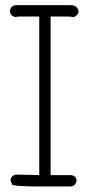

<svg xmlns="http://www.w3.org/2000/svg" viewBox="-20 -709 333 726"><path d="M43 -689.5H248Q273.9 -689.5 277.3 -664.1Q274.4 -651.4 259.8 -644.5Q240.2 -646.5 230.5 -646.5H171.4V-46.9H244.1Q269.5 -46.9 269.5 -23.4Q264.6 -3.9 244.1 -3.9H132.3Q32.2 -3.9 25.4 -11.7Q19.5 -24.9 19.5 -29.3Q25.4 -48.8 43 -48.8Q108.9 -46.9 128.4 -46.9V-646.5H54.7Q47.9 -646.5 37.1 -644.5Q17.6 -650.4 17.6 -668Q21 -689.5 43 -689.5Z"/></svg>

Font: CEF Fonts CJK
Style: Regular
Weight: 400
Designer: PartyBoss (派对大魔王)
Version: Release 2.25